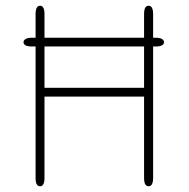

<svg xmlns="http://www.w3.org/2000/svg" viewBox="-20 -644 659 669"><path d="M62 -497Q62 -504 69.5 -508.2Q77 -512.5 91 -512.5H522.5Q537 -512.5 544.2 -508.2Q551.5 -504 551.5 -497Q551.5 -490 544.2 -486Q537 -482 522.5 -482H91Q77 -482 69.5 -485.8Q62 -489.5 62 -497ZM482 -595Q482 -624 497.5 -624Q513.5 -624 513.5 -595V-24Q513.5 5 497.5 5Q482 5 482 -24V-307.5H135V-24Q135 5 119.5 5Q104 5 104 -24V-595Q104 -609.5 108 -616.8Q112 -624 119.5 -624Q135 -624 135 -595V-338H482Z"/></svg>

Font: Sono ExtraLight Monospace ExtraLight
Style: Regular
Weight: 250
Version: Version 2.112